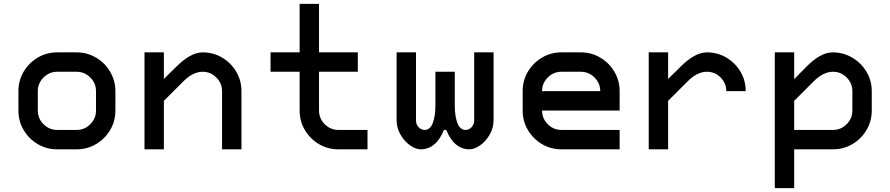

<svg xmlns="http://www.w3.org/2000/svg" viewBox="-20 -770 4590 990"><path d="M375 0H275Q220 0 174.5 -27Q129 -54 102 -99.5Q75 -145 75 -200V-300Q75 -355 102 -400.5Q129 -446 174.5 -473Q220 -500 275 -500H375Q429 -500 475 -473Q521 -446 548 -400Q575 -354 575 -300V-200Q575 -145 548 -99.5Q521 -54 475.5 -27Q430 0 375 0ZM275 -100H375Q416 -100 445.5 -129.5Q475 -159 475 -200V-300Q475 -341 445.5 -370.5Q416 -400 375 -400H275Q234 -400 204.5 -370.5Q175 -341 175 -300V-200Q175 -159 204.5 -129.5Q234 -100 275 -100Z M1025 -500Q1080 -500 1125.5 -473Q1171 -446 1198 -400.5Q1225 -355 1225 -300V0H1125V-300Q1125 -341 1095.5 -370.5Q1066 -400 1025 -400Q975 -400 925 -350L825 -250V0H725V-500H825V-363L888 -425Q963 -500 1025 -500Z M1525 -200V-400H1375V-500H1525V-750H1625V-500H1825V-400H1625V-200Q1625 -159 1654.5 -129.5Q1684 -100 1725 -100H1875V0H1725Q1670 0 1624.5 -27Q1579 -54 1552 -99.5Q1525 -145 1525 -200Z M2400 0Q2362 0 2331.5 -25Q2301 -50 2281 -100H2269Q2249 -50 2218.5 -25Q2188 0 2150 0Q2124 0 2094.5 -20.5Q2065 -41 2045 -76Q2025 -111 2025 -150V-500H2125V-150Q2125 -129 2138 -114.5Q2151 -100 2172 -100Q2183 -100 2194.5 -109.5Q2206 -119 2212 -137Q2225 -172 2225 -225V-400H2325V-225Q2325 -172 2338 -137Q2344 -119 2355.5 -109.5Q2367 -100 2378 -100Q2399 -100 2412 -114.5Q2425 -129 2425 -150V-500H2525V-150Q2525 -111 2505 -76Q2485 -41 2455.5 -20.5Q2426 0 2400 0Z M2675 -200V-300Q2675 -355 2702 -400.5Q2729 -446 2774.5 -473Q2820 -500 2875 -500H2975Q3029 -500 3075 -473Q3121 -446 3148 -400Q3175 -354 3175 -300V-200H2775Q2775 -159 2804.5 -129.5Q2834 -100 2875 -100H3175V0H2875Q2820 0 2774.5 -27Q2729 -54 2702 -99.5Q2675 -145 2675 -200ZM3075 -300Q3075 -341 3045.5 -370.5Q3016 -400 2975 -400H2875Q2834 -400 2804.5 -370.5Q2775 -341 2775 -300Z M3625 -500Q3680 -500 3725.5 -473Q3771 -446 3798 -400.5Q3825 -355 3825 -300H3725Q3725 -341 3695.5 -370.5Q3666 -400 3625 -400Q3575 -400 3525 -350L3425 -250V0H3325V-500H3425V-363L3488 -425Q3563 -500 3625 -500Z M4273 -500Q4328 -500 4374 -473Q4420 -446 4447.5 -400.5Q4475 -355 4475 -300V-200Q4475 -145 4448 -99.5Q4421 -54 4375.5 -27Q4330 0 4275 0H4075V200H3975V-500H4075V-362L4137 -425Q4211 -500 4273 -500ZM4275 -100Q4316 -100 4345.5 -129.5Q4375 -159 4375 -200V-300Q4375 -341 4345.5 -370.5Q4316 -400 4275 -400Q4225 -400 4175 -350L4075 -250V-100Z"/></svg>

Font: Monoikos Medium
Style: Regular
Weight: 500
Designer: Brian Krent
Version: Version 0.088